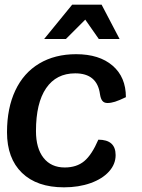

<svg xmlns="http://www.w3.org/2000/svg" viewBox="-20 -792 607 822"><path d="M10 -226Q10 -329 45.5 -404.5Q81 -480 148 -520Q215 -560 306 -560Q405 -560 462 -511Q519 -462 519 -376Q490 -362 472.5 -356.5Q455 -351 440 -351Q426 -351 418.5 -360Q411 -369 408 -389Q396 -478 302 -478Q221 -478 177.5 -414.5Q134 -351 134 -231Q134 -157 166.5 -116Q199 -75 257 -75Q308 -75 340.5 -102Q373 -129 401 -194Q475 -194 475 -128Q475 -89 446.5 -57.5Q418 -26 367.5 -8Q317 10 254 10Q138 10 74 -52Q10 -114 10 -226ZM289 -772H415L492 -625H403L345 -708L262 -625H169Z"/></svg>

Font: Krub SemiBold
Style: Italic
Weight: 600
Italic angle: -8°
Designer: Ekaluck Peanpanawate
Foundry: Cadson Demak Co.,Ltd.
Version: Version 1.000; ttfautohint (v1.6)